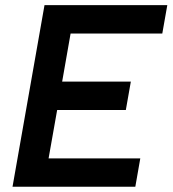

<svg xmlns="http://www.w3.org/2000/svg" viewBox="-20 -713 659 733"><path d="M27.8 0 149.9 -693.4H618.7L599.6 -585H249.5L217.3 -401.4H479.5L460.4 -293H198.2L165.5 -108.4H515.6L496.6 0Z"/></svg>

Font: Cascadia Code NF SemiBold
Style: Italic
Weight: 600
Italic angle: -10°
Monospace: yes
Designer: Aaron Bell
Foundry: Saja Typeworks
Version: Version 2404.023; ttfautohint (v1.8.4)